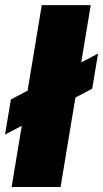

<svg xmlns="http://www.w3.org/2000/svg" viewBox="-45 -748 412 768"><path d="M317.9 -727.5 197.3 0H1.5L122.1 -727.5ZM-24.9 -209.5 -1.5 -350.1 347.2 -533.7 323.7 -393.1Z"/></svg>

Font: Inter 24pt Black
Style: Italic
Weight: 900
Italic angle: -9.3988°
Designer: Rasmus Andersson
Foundry: rsms
Version: Version 4.001;git-66647c0bb